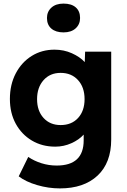

<svg xmlns="http://www.w3.org/2000/svg" viewBox="-20 -817 706 1067"><path d="M313 230Q249 230 186 211.5Q123 193 84 163L137 55Q169 77 210 90Q251 103 295 103Q445 103 445 -37V-69Q419 -40 376.5 -21Q334 -2 287 -2Q214 -2 157 -36Q100 -70 67.5 -129.5Q35 -189 35 -267Q35 -347 67.5 -409Q100 -471 156 -506Q212 -541 283 -541Q335 -541 379.5 -521Q424 -501 451 -472L453 -530H598V-42Q598 88 522 159Q446 230 313 230ZM317 -122Q378 -122 414 -161.5Q450 -201 450 -266Q450 -332 413.5 -372Q377 -412 317 -412Q258 -412 222 -371.5Q186 -331 186 -266Q186 -201 222 -161.5Q258 -122 317 -122ZM333 -637Q290 -637 265.5 -658Q241 -679 241 -717Q241 -752 265.5 -774.5Q290 -797 333 -797Q377 -797 401 -776Q425 -755 425 -717Q425 -682 400.5 -659.5Q376 -637 333 -637Z"/></svg>

Font: Readex Pro bold
Style: Bold
Weight: 700
Designer: Bonnie Shaver-Troup, Thomas Jockin
Foundry: Lexend
Version: Version 1.200; ttfautohint (v1.8.3)